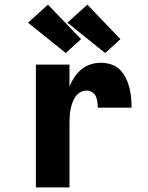

<svg xmlns="http://www.w3.org/2000/svg" viewBox="-20 -809 640 829"><path d="M135 0V-530H280V-436Q289 -457 301.5 -476Q314 -495 331.5 -509.5Q349 -524 371 -531Q393 -538 415 -538Q438 -538 459.5 -531Q481 -524 497 -508.5Q513 -493 523 -473Q533 -453 538.5 -431.5Q544 -410 546 -388Q548 -366 548 -344H402Q402 -356 400.5 -368.5Q399 -381 394 -392.5Q389 -404 378 -411Q367 -418 355 -418Q340 -418 327 -411Q314 -404 306 -392Q298 -380 293 -366.5Q288 -353 285 -338.5Q282 -324 281 -309.5Q280 -295 280 -281V0ZM434 -580 271 -711 357 -789 500 -640ZM264 -580 101 -711 187 -789 330 -640Z"/></svg>

Font: Iosevka Curly Heavy Extended
Style: Regular
Weight: 900
Width: 7
Monospace: yes
Designer: Belleve Invis
Foundry: Belleve Invis
Version: Version 11.1.0; ttfautohint (v1.8.3)